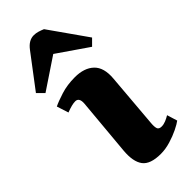

<svg xmlns="http://www.w3.org/2000/svg" viewBox="-286 -852 909 909"><g transform="rotate(-45 168.0 -397.5)"><path d="M104 -410Q107 -449 81 -449Q59 -449 21 -434L2 -493Q24 -504 66.5 -517.5Q109 -531 160 -531Q223 -531 257 -498.5Q291 -466 285 -397L262 -122Q260 -99 264 -87Q268 -75 286 -75Q300 -75 314.5 -81Q329 -87 342 -95L358 -43Q345 -33 317.5 -19.5Q290 -6 256.5 4Q223 14 192 14Q122 14 97 -19.5Q72 -53 78 -122ZM351 -606 320 -575 166 -681 9 -576 -23 -608 102 -773Q129 -809 163 -809Q177 -809 190.5 -805Q204 -801 218 -795Z"/></g></svg>

Font: Literata 36pt ExtraBold
Style: Italic
Weight: 800
Italic angle: -2°
Designer: Latin by Veronika Burian and Jose Scaglione. Greek by Irene Vlachou. Cyrillic by Vera Evstafieva
Foundry: TypeTogether
Version: Version 3.002